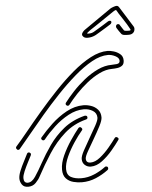

<svg xmlns="http://www.w3.org/2000/svg" viewBox="-68 -894 747 945"><g transform="rotate(-5 306.0 -421.0)"><path d="M0 -182Q-5 -182 -8.5 -188Q-12 -194 -8 -199Q17 -227 51.5 -269.5Q86 -312 127.5 -360.5Q169 -409 214 -456.5Q259 -504 305 -543Q351 -582 395.5 -605.5Q440 -629 480 -629Q492 -629 509.5 -624Q527 -619 541 -607.5Q555 -596 555 -576Q555 -558 545 -550.5Q535 -543 521 -541Q507 -539 494 -539Q464 -539 432 -523.5Q400 -508 370 -484Q340 -460 314 -432.5Q288 -405 270 -381Q267 -377 262 -377Q257 -377 253.5 -382Q250 -387 254 -393Q272 -417 298.5 -445.5Q325 -474 357.5 -500Q390 -526 425 -542.5Q460 -559 494 -559Q503 -559 519 -560.5Q535 -562 535 -576Q535 -590 516.5 -599.5Q498 -609 480 -609Q443 -609 400.5 -585.5Q358 -562 313 -523Q268 -484 223.5 -437Q179 -390 138.5 -342.5Q98 -295 64.5 -254Q31 -213 8 -186Q5 -182 0 -182ZM349 -69Q332 -69 319.5 -80Q307 -91 307 -110Q307 -124 321.5 -151Q336 -178 354.5 -209.5Q373 -241 387.5 -267.5Q402 -294 402 -306Q402 -329 382.5 -341Q363 -353 338 -353Q300 -353 262 -332.5Q224 -312 191.5 -282Q159 -252 135 -222Q132 -218 127 -218Q122 -218 118.5 -223.5Q115 -229 120 -234Q144 -263 178.5 -295.5Q213 -328 254 -350.5Q295 -373 338 -373Q356 -373 375.5 -366.5Q395 -360 408.5 -345Q422 -330 422 -306Q422 -291 407.5 -263Q393 -235 374.5 -203.5Q356 -172 341.5 -146.5Q327 -121 327 -110Q327 -89 349 -89Q372 -89 397 -109Q422 -129 444 -155.5Q466 -182 478 -199Q481 -203 485 -203Q490 -203 494.5 -198Q499 -193 494 -187Q480 -167 456.5 -139Q433 -111 405 -90Q377 -69 349 -69ZM33 3Q12 3 2.5 -11Q-7 -25 -7 -41Q-7 -57 2 -79Q11 -101 22.5 -122.5Q34 -144 41 -159Q44 -165 50 -165Q55 -165 58.5 -160.5Q62 -156 59 -150Q53 -138 42 -117Q31 -96 22 -75Q13 -54 13 -41Q13 -17 33 -17Q53 -17 70.5 -43Q88 -69 110 -109Q132 -149 162 -192Q192 -235 235 -270Q278 -305 340 -321H343Q353 -321 353 -311Q353 -304 345 -302Q283 -286 237.5 -245.5Q192 -205 157.5 -151.5Q123 -98 93 -42Q86 -28 71 -12.5Q56 3 33 3ZM298 4Q278 4 256.5 -1.5Q235 -7 220.5 -22.5Q206 -38 206 -67Q206 -99 223 -136Q240 -173 263 -207Q286 -241 304 -263Q307 -267 312 -267Q317 -267 321 -261Q325 -255 320 -250Q301 -228 279 -195Q257 -162 241.5 -128Q226 -94 226 -67Q226 -38 246.5 -27Q267 -16 298 -16Q330 -16 361 -29Q392 -42 417 -61Q419 -63 423 -63Q433 -63 433 -53Q433 -48 429 -45Q401 -24 368 -10Q335 4 298 4ZM591 -699Q575 -699 566.5 -700.5Q558 -702 554 -708Q550 -713 543.5 -722.5Q537 -732 533 -739Q532 -741 532 -746Q534 -756 543 -756Q549 -756 551 -751Q556 -744 561 -735.5Q566 -727 570 -722Q572 -721 576.5 -720Q581 -719 595 -719Q606 -719 600 -728Q596 -736 587 -751Q578 -766 568 -781Q558 -795 550.5 -807.5Q543 -820 541 -824Q539 -826 538 -826Q535 -826 524 -819Q520 -816 502 -804Q484 -792 463 -777.5Q442 -763 425 -752Q408 -741 405 -739Q400 -735 391.5 -728.5Q383 -722 393 -722Q404 -722 410.5 -724Q417 -726 422 -729Q427 -732 441.5 -740.5Q456 -749 471 -758.5Q486 -768 494 -773Q499 -776 503 -776Q513 -776 511 -766Q509 -760 503 -757Q495 -752 479 -742Q463 -732 448.5 -723.5Q434 -715 429 -712Q410 -702 389 -702Q375 -702 368.5 -708Q362 -714 362 -720Q362 -725 366.5 -731Q371 -737 376 -741L513 -836Q518 -839 528 -842.5Q538 -846 543 -846Q548 -846 551 -843.5Q554 -841 557 -836L584 -793L617 -740Q623 -732 621 -722Q620 -712 612 -705.5Q604 -699 591 -699Z"/></g></svg>

Font: Neonderthaw
Style: Regular
Weight: 400
Designer: Robert E. Leuschke
Foundry: Robert E. Leuschke
Version: Version 1.010; ttfautohint (v1.8.3)